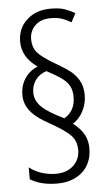

<svg xmlns="http://www.w3.org/2000/svg" viewBox="-52 -795 445 782"><g transform="rotate(-5 170.5 -404.0)"><path d="M247.1 -394Q247.1 -418 238.8 -435.5Q230.5 -452.6 212.4 -467.3Q194.3 -481.9 146 -507.8Q116.2 -498.5 100.1 -475.6Q85 -454.1 85 -424.8Q85 -393.1 110.8 -367.2Q136.2 -341.8 202.1 -310.1Q247.1 -335.9 247.1 -394ZM49.8 -636.2Q49.8 -691.4 87.9 -725.6Q125.5 -759.8 184.1 -759.8Q213.9 -759.8 233.4 -754.9Q252.9 -750 284.2 -732.9L265.1 -696.8Q241.7 -710.9 222.7 -716.3Q205.1 -721.2 182.1 -721.2Q142.6 -721.2 119.1 -699.2Q95.2 -676.8 95.2 -642.1Q95.2 -610.8 111.8 -589.8Q128.9 -568.4 182.1 -537.1Q235.8 -506.3 254.4 -488.3Q273.9 -469.2 283.2 -448.2Q293 -425.8 293 -397Q293 -362.3 276.9 -331.5Q260.7 -300.8 234.9 -285.2Q266.1 -261.2 279.8 -235.4Q293 -210.4 293 -180.2Q293 -119.6 254.4 -84Q215.3 -47.9 149.9 -47.9Q83 -47.9 40 -75.2V-124Q59.6 -107.4 88.4 -97.7Q117.7 -87.9 148.9 -87.9Q193.4 -87.9 220.2 -113.3Q247.1 -138.7 247.1 -176.8Q247.1 -208 231 -229.5Q214.8 -250.5 166 -279.8L120.1 -306.6Q80.1 -330.1 60.1 -357.4Q40 -384.8 40 -418.9Q40 -458 59.6 -487.3Q78.6 -515.6 111.8 -529.8Q49.8 -572.8 49.8 -636.2Z"/></g></svg>

Font: Germano
Style: Regular
Weight: 300
Width: 3
Foundry: Ascender Corporation
Version: Version 1.10; ttfautohint (v1.5)